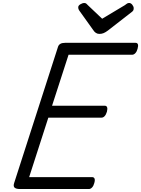

<svg xmlns="http://www.w3.org/2000/svg" viewBox="-20 -1271 949 1291"><path d="M114 0Q89 0 78.5 -9Q68 -18 75 -40L370 -956Q374 -969 385.5 -976Q397 -983 417 -983H892Q903 -983 907 -973.5Q911 -964 905 -943Q900 -924 890 -913.5Q880 -903 869 -903H441L330 -560H685Q696 -560 700 -550Q704 -540 699 -520Q693 -500 683.5 -490Q674 -480 663 -480H305L176 -80H600Q611 -80 615.5 -70.5Q620 -61 614 -40Q609 -21 599 -10.5Q589 0 578 0ZM848 -1251Q860 -1251 869.5 -1239Q879 -1227 879 -1216Q879 -1206 876 -1201Q873 -1196 868 -1192L706 -1066Q690 -1054 677 -1048.5Q664 -1043 648 -1043Q635 -1043 624.5 -1050Q614 -1057 606 -1070L513 -1200Q508 -1208 507 -1213Q506 -1218 506 -1222Q506 -1234 521 -1242.5Q536 -1251 545 -1251Q556 -1251 561 -1246Q566 -1241 572 -1235L667 -1145L819 -1236Q825 -1240 832 -1245.5Q839 -1251 848 -1251Z"/></svg>

Font: Playwrite SK
Style: Regular
Weight: 400
Designer: Veronika Burian, José Scaglione
Foundry: TypeTogether
Version: Version 1.002